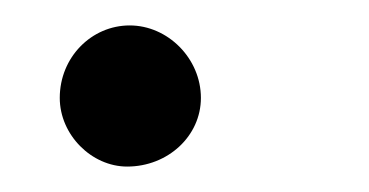

<svg xmlns="http://www.w3.org/2000/svg" viewBox="-20 -120 290 151"><path d="M138 -43C138 -74 112 -100 82 -100C52 -100 27 -75 27 -43C27 -14 52 11 80 11C112 11 138 -13 138 -43Z"/></svg>

Font: STIXGeneral
Style: Italic
Weight: 400
Italic angle: -16.33°
Designer: MicroPress Inc., with final additions and corrections provided by Coen Hoffman, Elsevier (retired)
Version: Version 1.1.0